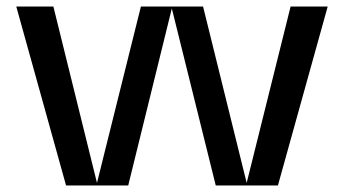

<svg xmlns="http://www.w3.org/2000/svg" viewBox="-20 -570 1057 590"><path d="M30 -550H144L278 -8L413 -550H604L738 -8L873 -550H987L834 0H643L508 -544L374 0H183Z"/></svg>

Font: Edgecutting Lite Sharp
Style: Medium
Weight: 500
Designer: RandomMaerks (Nguyen Gia Bao)
Version: Version 1.0